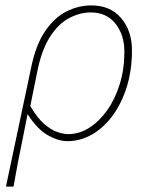

<svg xmlns="http://www.w3.org/2000/svg" viewBox="-20 -510 554 710"><path d="M2 180 96 -264Q113 -345 147 -395Q181 -445 225.5 -467.5Q270 -490 318 -490Q388 -490 428 -443Q468 -396 468 -324Q468 -251 449 -189.5Q430 -128 396.5 -82.5Q363 -37 320 -12.5Q277 12 230 12Q195 12 156 -10.5Q117 -33 82 -88Q72 -36 63.5 5Q55 46 47 87Q39 128 30 180ZM232 -14Q273 -14 310 -37.5Q347 -61 376.5 -102.5Q406 -144 423 -199.5Q440 -255 440 -318Q440 -381 407 -422.5Q374 -464 316 -464Q275 -464 235.5 -443Q196 -422 165 -374Q134 -326 118 -246L92 -118Q117 -75 142.5 -52.5Q168 -30 191.5 -22Q215 -14 232 -14Z"/></svg>

Font: Source Sans Variable
Style: Italic
Weight: 200
Italic angle: -11°
Designer: Paul D. Hunt
Foundry: Adobe Systems Incorporated
Version: Version 3.006;hotconv 1.0.111;makeotfexe 2.5.65597